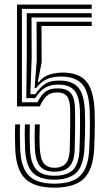

<svg xmlns="http://www.w3.org/2000/svg" viewBox="-20 -820 485 848"><path d="M219.8 8.8Q134 8.8 93.1 -29.1Q52.2 -67 47.5 -157.5Q46.5 -181.5 46.1 -211.6Q45.8 -241.8 47 -270.5H68.5Q67.5 -243.8 67.8 -214.2Q68 -184.8 69.2 -158.8Q73.5 -77.2 108.9 -43Q144.2 -8.8 219.8 -8.8Q299.8 -8.8 335.2 -44.9Q370.8 -81 374.2 -162.2Q376 -197.2 376.6 -225.5Q377.2 -253.8 377.1 -279.1Q377 -304.5 376.2 -330.5Q373.2 -412.8 344.2 -446.8Q315.2 -480.8 254 -481.8Q212.2 -482.2 187 -470.5Q161.8 -458.8 139.2 -431.2L132.8 -431L142.2 -552.8L141.5 -724H385V-705.2H163.2L164 -544.2L146.8 -458H152Q171.2 -483 201.6 -491.6Q232 -500.2 262.5 -499.5Q331.8 -497.5 362.9 -458.4Q394 -419.2 397.8 -330.5Q398.5 -306.5 398.8 -281.1Q399 -255.8 398.2 -226.9Q397.5 -198 396 -163Q391.2 -71.2 350.6 -31.2Q310 8.8 219.8 8.8ZM219.2 -26.5Q155 -26.5 124.8 -57Q94.5 -87.5 90.8 -160Q89.8 -187.5 89.4 -214.8Q89 -242 90.2 -270.5H111.8Q110.8 -241.8 111 -214.4Q111.2 -187 112.5 -161Q115.5 -99 140.2 -71.5Q165 -44 219.8 -43.8Q278.2 -43.8 303.8 -71.2Q329.2 -98.8 331.2 -163Q332.5 -193.8 333 -222.1Q333.5 -250.5 333.5 -277.5Q333.5 -304.5 333 -331Q331.2 -391 310.6 -417.9Q290 -444.8 243 -446.2Q205 -447.5 179.9 -432.9Q154.8 -418.2 135.5 -386.5H96.2L98.2 -577.5V-761.8H385V-743H119.2L120 -566.8L114 -404H136.2Q157.5 -436.2 181.6 -450.8Q205.8 -465.2 247 -464Q302 -462.8 326.9 -431.9Q351.8 -401 354.8 -330.5Q355.8 -306 355.9 -280.2Q356 -254.5 355.4 -225.2Q354.8 -196 352.8 -161.8Q348.2 -84.5 314.9 -55.4Q281.5 -26.2 219.2 -26.5ZM219.8 -61.8Q178.2 -61.8 157.9 -84.6Q137.5 -107.5 134 -162.2Q133 -183.2 132.9 -211.9Q132.8 -240.5 134 -270.5H155.8Q154.5 -242.2 154.5 -214.5Q154.5 -186.8 155.8 -163Q158.8 -115.8 174.6 -97.4Q190.5 -79 219.8 -79Q254 -79 270.6 -98.5Q287.2 -118 288.2 -163Q289.2 -198.5 289.6 -230.4Q290 -262.2 290.1 -288Q290.2 -313.8 290 -330.5Q290 -375.5 276.8 -393.5Q263.5 -411.5 234.8 -411.8Q212.8 -412 198 -403.9Q183.2 -395.8 173.4 -381.6Q163.5 -367.5 155.8 -350H55.2V-799.8H385V-780.8H76.8V-368.2H144.8Q153.8 -384.8 164.4 -399Q175 -413.2 192.5 -421.8Q210 -430.2 239 -429.5Q278 -428.8 294.8 -406Q311.5 -383.2 311.5 -330.8Q311.8 -311.5 311.8 -289.5Q311.8 -267.5 311.5 -245.1Q311.2 -222.8 310.9 -201.8Q310.5 -180.8 310 -163Q308.8 -109.2 287.6 -85.5Q266.5 -61.8 219.8 -61.8Z"/></svg>

Font: Big Shoulders Inline Display Thin
Style: Bold
Weight: 700
Version: Version 2.002